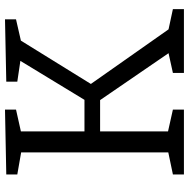

<svg xmlns="http://www.w3.org/2000/svg" viewBox="-14 -724 738 749"><g transform="rotate(-90 354.5 -349.0)"><path d="M302 -43V0H49V-43L135 -61V-635L49 -650V-693L302 -698V-655L217 -636V-388H340L492 -638L411 -650V-693L654 -698V-655L571 -636L402 -363L615 -60L694 -43V0H445V-43L522 -60L339 -327H217V-62Z"/></g></svg>

Font: Bitter
Style: Regular
Weight: 400
Designer: Sol Matas, and Bitter project Authors
Foundry: Sol Matas
Version: Version 2.001